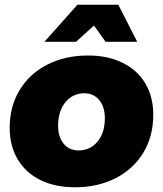

<svg xmlns="http://www.w3.org/2000/svg" viewBox="-20 -786 689 813"><path d="M561 -609H427L378 -678L302 -609H168L308 -766H481ZM629 -300Q629 -209 587 -139.5Q545 -70 469.5 -31.5Q394 7 297 7Q213 7 150.5 -24Q88 -55 54.5 -112Q21 -169 21 -245Q21 -335 63 -404.5Q105 -474 180.5 -512.5Q256 -551 353 -551Q437 -551 499.5 -520Q562 -489 595.5 -432.5Q629 -376 629 -300ZM226 -254Q226 -206 249.5 -177.5Q273 -149 313 -149Q362 -149 393 -186.5Q424 -224 424 -285Q424 -333 400.5 -362Q377 -391 337 -391Q288 -391 257 -353Q226 -315 226 -254Z"/></svg>

Font: TypoPRO Montserrat Alternates
Style: Italic
Weight: 800
Italic angle: -11.3°
Designer: Julieta Ulanovsky
Foundry: Julieta Ulanovsky
Version: Version 6.001